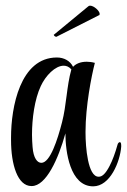

<svg xmlns="http://www.w3.org/2000/svg" viewBox="-20 -653 448 678"><path d="M179 -523C180 -523 180 -524 181 -524L329 -599C331 -599 332 -601 332 -604C332 -614 312 -633 298 -633C295 -633 293 -632 291 -630L171 -531C170 -531 170 -531 170 -530C170 -527 175 -523 179 -523ZM309 5C369 5 404 -82 408 -135V-139C408 -148 406 -151 403 -151C400 -151 396 -147 395 -142C387 -113 377 -86 367 -67C352 -38 340 -29 329 -29H328C290 -29 282 -134 282 -184V-188C282 -278 303 -385 315 -431C304 -434 294 -435 286 -435C263 -435 247 -427 238 -417C228 -438 206 -450 181 -450C51 -450 19 -274 19 -168V-158C19 -72 42 4 91 4H92C143 4 186 -92 211 -182C211 -118 227 5 309 5ZM126 -78C112 -78 98 -94 95 -134C94 -147 93 -162 93 -177C93 -234 102 -302 124 -349C141 -386 175 -421 205 -421C215 -421 224 -417 232 -408C215 -347 215 -282 199 -221C183 -159 157 -78 126 -78Z"/></svg>

Font: Style Script
Style: Regular
Weight: 400
Designer: Robert E. Leuschke
Foundry: Robert E. Leuschke
Version: Version 1.010